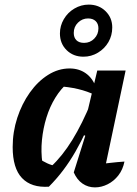

<svg xmlns="http://www.w3.org/2000/svg" viewBox="-20 -805 596 833"><path d="M192 5Q116 10 75.5 -32.5Q35 -75 35 -167Q35 -233 55 -294Q75 -355 109.5 -403.5Q144 -452 188.5 -480Q233 -508 282 -508Q322 -508 351.5 -487.5Q381 -467 395 -429L394 -392Q325 -426 229 -431L274 -445Q244 -420 220 -381Q196 -342 181.5 -295Q167 -248 162 -197.5Q157 -147 164 -97L150 -116Q167 -105 185 -96.5Q203 -88 223 -85L201 -82Q250 -127 293.5 -197.5Q337 -268 377 -366L399 -344Q357 -234 307.5 -147.5Q258 -61 192 5ZM426 -31 402 -92Q430 -95 459.5 -98.5Q489 -102 520 -104Q513 -69 493.5 -44Q474 -19 447 -5.5Q420 8 392 8Q362 8 338 -8.5Q314 -25 300 -57L350 -216L336 -222L402 -499H525ZM342 -559Q298 -559 269 -587.5Q240 -616 240 -660Q240 -693 257 -722Q274 -751 303 -768Q332 -785 365 -785Q409 -785 438 -756.5Q467 -728 467 -686Q467 -651 450.5 -622.5Q434 -594 405 -576.5Q376 -559 342 -559ZM345 -619Q371 -619 389 -637.5Q407 -656 407 -682Q407 -702 395 -713.5Q383 -725 362 -725Q337 -725 318.5 -707Q300 -689 300 -662Q300 -642 311.5 -630.5Q323 -619 345 -619Z"/></svg>

Font: Piazzolla Thin ExtraBold
Style: Italic
Weight: 800
Italic angle: -11.3°
Version: Version 2.005